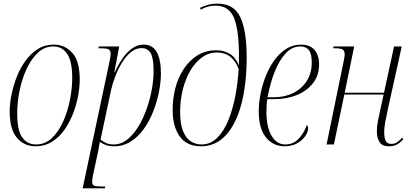

<svg xmlns="http://www.w3.org/2000/svg" viewBox="-20 -790 2253 1050"><path d="M175 10Q112 10 72.5 -36.5Q33 -83 33 -180Q33 -223 43 -272.5Q53 -322 72 -370.5Q91 -419 120 -458.5Q149 -498 187 -522Q225 -546 274 -546Q334 -546 375 -501.5Q416 -457 416 -354Q416 -312 406.5 -262.5Q397 -213 378 -165Q359 -117 330.5 -77.5Q302 -38 263 -14Q224 10 175 10ZM177 0Q226 0 263 -34.5Q300 -69 325 -124.5Q350 -180 362.5 -243.5Q375 -307 375 -364Q375 -453 348 -494.5Q321 -536 271 -536Q224 -536 187.5 -502Q151 -468 125.5 -413Q100 -358 87 -294Q74 -230 74 -170Q74 -77 101.5 -38.5Q129 0 177 0Z M574 -430Q579 -453 582 -470Q585 -487 585 -496Q585 -516 572.5 -521Q560 -526 531 -526H518L520 -536H632L605 -394H607Q626 -435 649.5 -469.5Q673 -504 702 -525Q731 -546 766 -546Q814 -546 837 -505.5Q860 -465 860 -389Q860 -342 849.5 -288.5Q839 -235 818.5 -182Q798 -129 767 -85.5Q736 -42 695 -16Q654 10 604 10Q579 10 560.5 3.5Q542 -3 526 -14Q523 2 521 13Q519 24 517 36L488 171Q484 193 484 205Q484 222 497 226Q510 230 540 230H556L553 240H432ZM602 0Q642 0 675.5 -26.5Q709 -53 735.5 -96Q762 -139 781 -192Q800 -245 810 -299.5Q820 -354 820 -401Q820 -472 804 -499.5Q788 -527 754 -527Q723 -527 696 -505Q669 -483 647.5 -448Q626 -413 610.5 -372.5Q595 -332 587 -296L530 -27Q538 -19 556.5 -9.5Q575 0 602 0Z M1079 10Q1001 10 962.5 -44.5Q924 -99 924 -189Q924 -250 939 -308Q954 -366 984.5 -412.5Q1015 -459 1059.5 -487Q1104 -515 1163 -515Q1203 -515 1235 -496.5Q1267 -478 1286 -434Q1291 -597 1265 -678Q1239 -759 1160 -759Q1135 -759 1114.5 -753Q1094 -747 1078 -737L1074 -747Q1089 -755 1113.5 -762.5Q1138 -770 1170 -770Q1259 -770 1294 -696.5Q1329 -623 1329 -477Q1329 -332 1300.5 -222.5Q1272 -113 1216 -51.5Q1160 10 1079 10ZM1082 0Q1131 0 1167.5 -36Q1204 -72 1228.5 -132Q1253 -192 1267 -265.5Q1281 -339 1285 -413Q1269 -456 1239.5 -479.5Q1210 -503 1166 -503Q1122 -503 1085 -476.5Q1048 -450 1021 -404Q994 -358 979.5 -299.5Q965 -241 965 -178Q965 -112 981 -73Q997 -34 1023.5 -17Q1050 0 1082 0Z M1536 10Q1474 10 1434.5 -38.5Q1395 -87 1395 -182Q1395 -227 1405 -277.5Q1415 -328 1434 -375.5Q1453 -423 1481 -461.5Q1509 -500 1545.5 -523Q1582 -546 1627 -546Q1674 -546 1699.5 -517.5Q1725 -489 1725 -438Q1725 -378 1692 -335.5Q1659 -293 1604 -270.5Q1549 -248 1482 -248H1442Q1440 -241 1438.5 -219Q1437 -197 1437 -177Q1437 -96 1465 -48Q1493 0 1540 0Q1584 0 1613.5 -31.5Q1643 -63 1658 -106Q1661 -104 1663 -100Q1665 -96 1665 -88Q1665 -68 1649 -45Q1633 -22 1604.5 -6Q1576 10 1536 10ZM1477 -258Q1537 -258 1584 -281.5Q1631 -305 1658 -348Q1685 -391 1685 -449Q1685 -495 1669.5 -515.5Q1654 -536 1622 -536Q1578 -536 1543 -499Q1508 -462 1483 -399.5Q1458 -337 1443 -258Z M2107 10Q2069 10 2055 -14Q2041 -38 2041 -70Q2041 -98 2047 -129.5Q2053 -161 2061 -196L2078 -273H1863L1806 0H1766L1860 -458Q1865 -481 1865 -493Q1865 -512 1854 -519Q1843 -526 1814 -526H1802L1804 -536H1917L1865 -283H2080L2135 -536H2177L2102 -197Q2092 -151 2086.5 -121Q2081 -91 2081 -67Q2081 -38 2089 -20.5Q2097 -3 2120 -3Q2137 -3 2150 -11Q2163 -19 2179 -37L2186 -29Q2169 -10 2151.5 0Q2134 10 2107 10Z"/></svg>

Font: Noto Serif Display Condensed ExtraLight
Style: Italic
Weight: 200
Width: 3
Italic angle: -12°
Designer: Monotype Design Team
Foundry: Monotype Imaging Inc.
Version: Version 2.009